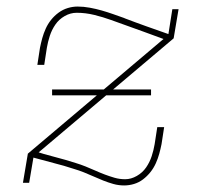

<svg xmlns="http://www.w3.org/2000/svg" viewBox="-20 -558 640 586"><path d="M359 8Q342 8 326 3.5Q310 -1 295 -7Q280 -13 265.5 -19.5Q251 -26 236 -32Q221 -38 205.5 -42.5Q190 -47 175 -52L82 -77L69 0H50L65 -89L479 -439L419 -461Q394 -470 369 -479Q344 -488 319 -497Q294 -506 267.5 -512.5Q241 -519 214 -519Q195 -519 177.5 -509Q160 -499 149 -483Q138 -467 132 -448.5Q126 -430 123 -412L115 -360H94L102 -412Q105 -427 109 -441.5Q113 -456 119.5 -470.5Q126 -485 136 -497.5Q146 -510 159 -519.5Q172 -529 187 -533.5Q202 -538 217 -538Q235 -538 254 -534.5Q273 -531 290.5 -526Q308 -521 325 -515Q342 -509 359 -503L361 -502Q377 -496 393 -490Q409 -484 426 -478L494 -454L506 -530H525L510 -441L98 -93L114 -88L180 -70Q196 -65 211 -60.5Q226 -56 241 -50Q256 -44 270.5 -37.5Q285 -31 299.5 -25.5Q314 -20 329.5 -15.5Q345 -11 362 -11Q380 -11 397.5 -21Q415 -31 426 -47Q437 -63 443 -81.5Q449 -100 452 -118L460 -170H481L473 -118Q470 -103 466 -88.5Q462 -74 455.5 -59.5Q449 -45 439 -32.5Q429 -20 416.5 -10.5Q404 -1 389 3.5Q374 8 359 8ZM139 -267V-285H441V-267Z"/></svg>

Font: Iosevka Slab Thin Extended
Style: Italic
Weight: 100
Width: 7
Italic angle: -9°
Monospace: yes
Designer: Belleve Invis
Foundry: Belleve Invis
Version: Version 11.1.0; ttfautohint (v1.8.3)